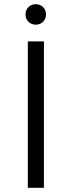

<svg xmlns="http://www.w3.org/2000/svg" viewBox="-20 -898 343 918"><path d="M190 0V-700H113V0ZM151 -780C179 -780 200 -801 200 -829C200 -857 179 -878 151 -878C123 -878 102 -857 102 -829C102 -801 123 -780 151 -780Z"/></svg>

Font: Montserrat-Alt1
Style: Regular
Weight: 400
Designer: Differentunic
Foundry: Differentunic
Version: Version 7.222